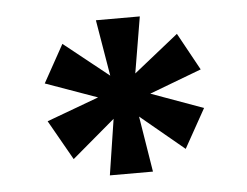

<svg xmlns="http://www.w3.org/2000/svg" viewBox="-37 -782 600 466"><g transform="rotate(-5 263.0 -549.0)"><path d="M213 -360 234 -496 129 -407 74 -504 201 -551 75 -596 126 -688 235 -601 212 -738H319L296 -601L405 -688L455 -597L328 -549L455 -503L402 -408L296 -496L318 -360Z"/></g></svg>

Font: DM Sans 12pt Black
Style: Regular
Weight: 900
Version: Version 4.004;gftools[0.9.30]